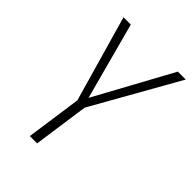

<svg xmlns="http://www.w3.org/2000/svg" viewBox="-201 -779 874 874"><g transform="rotate(45 236.0 -342.0)"><path d="M472 -684 237 -268 199 0H152L190 -268L71 -684H118L218 -312L421 -684Z"/></g></svg>

Font: Fira Sans Extra Condensed ExtraLight
Style: Italic
Weight: 275
Width: 3
Italic angle: -8°
Designer: Carrois Corporate & Edenspiekermann AG
Foundry: Carrois Corporate GbR & Edenspiekermann AG
Version: Version 4.203